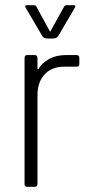

<svg xmlns="http://www.w3.org/2000/svg" viewBox="-20 -723 353 743"><path d="M164 -574Q150 -574 144 -583L80 -692Q73 -703 85 -703H109Q119 -703 121 -697L174 -600L228 -697Q230 -703 240 -703H264Q276 -703 269 -692L205 -583Q199 -574 185 -574ZM114 0H85Q75 0 75 -12V-498Q75 -510 85 -510H114Q125 -510 125 -498V-456H129Q140 -477 168 -493.5Q196 -510 237 -510H276Q287 -510 287 -499V-475Q287 -464 276 -465H229Q180 -465 152.5 -435Q125 -405 125 -354V-12Q125 0 114 0Z"/></svg>

Font: Rajdhani
Style: Regular
Weight: 400
Designer: Satya Rajpurohit, Jyotish Sonowal
Foundry: Indian Type Foundry
Version: Version 1.201 February 1, 2022